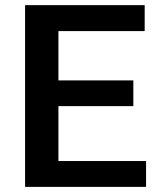

<svg xmlns="http://www.w3.org/2000/svg" viewBox="-20 -731 623 751"><path d="M78.1 0H551.3V-101.1H208.5V-315.9H501.5V-416.5H208.5V-609.4H545.9V-710.9H78.1Z"/></svg>

Font: Roboto Flex
Style: wght 600 wdth 100 opsz 14.0 GRAD 0.00 slnt 0.00 XTRA 468 XOPQ 96 YOPQ 79 YTLC 514 YTUC 712 YTAS 750 YTDE -203.00 YTFI 738
Weight: 600
Designer: Berlow after Robertson
Foundry: Google
Version: Version 3.100